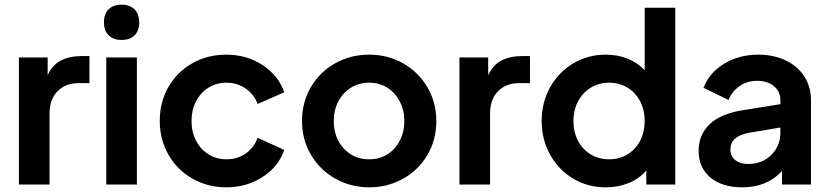

<svg xmlns="http://www.w3.org/2000/svg" viewBox="-20 -790 3552 822"><path d="M61 -544H184V-468Q204 -512 241 -531Q278 -550 331 -550H363V-434H316Q260 -434 226 -399Q192 -364 192 -303V0H61Z M435 -544H566V0H435ZM500 -770Q536 -770 556 -750Q576 -730 576 -694Q576 -659 556.5 -639Q537 -619 500 -619Q465 -619 445 -639Q425 -659 425 -694Q425 -730 445 -750Q465 -770 500 -770Z M664 -273Q664 -353 701 -417.5Q738 -482 803 -519Q868 -556 949 -556Q1036 -556 1104 -511.5Q1172 -467 1197 -395L1083 -345Q1067 -387 1031 -411.5Q995 -436 949 -436Q907 -436 873 -415Q839 -394 819.5 -356.5Q800 -319 800 -272Q800 -225 819.5 -187.5Q839 -150 873 -129Q907 -108 949 -108Q996 -108 1031.5 -132.5Q1067 -157 1083 -200L1197 -148Q1173 -77 1104.5 -32.5Q1036 12 949 12Q869 12 803.5 -25.5Q738 -63 701 -128Q664 -193 664 -273Z M1273 -272Q1273 -352 1311 -417Q1349 -482 1415 -519Q1481 -556 1561 -556Q1640 -556 1705.5 -519Q1771 -482 1809.5 -417Q1848 -352 1848 -272Q1848 -191 1809.5 -126Q1771 -61 1705 -24.5Q1639 12 1561 12Q1482 12 1416 -25Q1350 -62 1311.5 -127Q1273 -192 1273 -272ZM1561 -108Q1604 -108 1638 -129Q1672 -150 1691.5 -187.5Q1711 -225 1711 -272Q1711 -318 1691.5 -355.5Q1672 -393 1638 -414.5Q1604 -436 1561 -436Q1517 -436 1482.5 -414.5Q1448 -393 1428.5 -356Q1409 -319 1409 -272Q1409 -201 1451.5 -154.5Q1494 -108 1561 -108Z M1947 -544H2070V-468Q2090 -512 2127 -531Q2164 -550 2217 -550H2249V-434H2202Q2146 -434 2112 -399Q2078 -364 2078 -303V0H1947Z M2299 -272Q2299 -351 2335 -416Q2371 -481 2434 -518.5Q2497 -556 2573 -556Q2625 -556 2668 -538.5Q2711 -521 2740 -489V-757H2871V0H2747V-60Q2717 -25 2672 -6.5Q2627 12 2574 12Q2496 12 2433.5 -25.5Q2371 -63 2335 -128Q2299 -193 2299 -272ZM2588 -108Q2632 -108 2666.5 -129Q2701 -150 2720.5 -187.5Q2740 -225 2740 -272Q2740 -319 2720.5 -356.5Q2701 -394 2666 -415Q2631 -436 2588 -436Q2544 -436 2509 -414.5Q2474 -393 2454.5 -355.5Q2435 -318 2435 -272Q2435 -225 2454.5 -187.5Q2474 -150 2509 -129Q2544 -108 2588 -108Z M2971 -144Q2971 -213 3018 -258Q3065 -303 3159 -318L3321 -344V-362Q3321 -398 3293.5 -421Q3266 -444 3221 -444Q3179 -444 3146.5 -421.5Q3114 -399 3099 -362L2992 -414Q3016 -478 3080 -517Q3144 -556 3226 -556Q3292 -556 3343.5 -531.5Q3395 -507 3423.5 -462.5Q3452 -418 3452 -362V0H3328V-58Q3264 12 3158 12Q3072 12 3021.5 -30Q2971 -72 2971 -144ZM3182 -88Q3243 -88 3282 -126.5Q3321 -165 3321 -222V-244L3184 -221Q3145 -213 3126 -195.5Q3107 -178 3107 -149Q3107 -121 3128 -104.5Q3149 -88 3182 -88Z"/></svg>

Font: Eudoxus Sans
Style: Bold
Weight: 700
Designer: Stijn de Vries
Foundry: tokotype
Version: Version 2.005